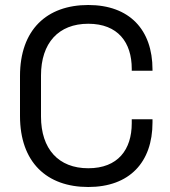

<svg xmlns="http://www.w3.org/2000/svg" viewBox="-20 -734 682 768"><path d="M333 14C498 14 590 -85 590 -244V-257H507V-241C507 -136 452 -61 333 -61C214 -61 144 -138 144 -268V-432C144 -562 214 -639 333 -639C452 -639 507 -564 507 -459V-451H590V-456C590 -615 498 -714 333 -714C167 -714 60 -615 60 -430V-270C60 -85 167 14 333 14Z"/></svg>

Font: Meta Space
Style: Regular
Weight: 400
Designer: Meta Pool / Florian Karsten
Foundry: Meta Pool / Florian Karsten
Version: Version 2.000;Glyphs 3.1.1 (3137)